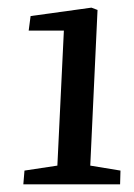

<svg xmlns="http://www.w3.org/2000/svg" viewBox="-20 -856 351 502"><path d="M216 -423 295 -410 294 -374H41L44 -410L130 -423L147 -776H55L60 -814L219 -836L235 -830Z"/></svg>

Font: Literata 36pt Medium
Style: Italic
Weight: 500
Italic angle: -2°
Designer: Latin by Veronika Burian and Jose Scaglione. Greek by Irene Vlachou. Cyrillic by Vera Evstafieva
Foundry: TypeTogether
Version: Version 3.002